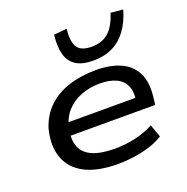

<svg xmlns="http://www.w3.org/2000/svg" viewBox="-137 -895 1002 1031"><g transform="rotate(-20 364.5 -379.5)"><path d="M365 9Q249 9 177.5 -28Q106 -65 80.5 -134Q55 -203 78 -296Q100 -367 148.5 -413.5Q197 -460 267.5 -483Q338 -506 425 -506Q506 -506 564 -480Q622 -454 649 -399Q676 -344 664 -255L660 -221H151L162 -293H598L570 -269Q580 -327 563.5 -362.5Q547 -398 509.5 -414.5Q472 -431 418 -431Q361 -431 310.5 -411.5Q260 -392 225.5 -352.5Q191 -313 181 -253L180 -251Q170 -192 188 -152.5Q206 -113 253.5 -93.5Q301 -74 379 -74Q436 -74 493 -86.5Q550 -99 600 -126L626 -53Q577 -22 506.5 -6.5Q436 9 365 9ZM431 -558Q368 -558 332 -581Q296 -604 283.5 -649Q271 -694 279 -761L353 -768Q345 -696 366 -663.5Q387 -631 448 -631Q507 -631 544 -663.5Q581 -696 604 -768L674 -761Q655 -695 621.5 -649.5Q588 -604 540.5 -581Q493 -558 431 -558Z"/></g></svg>

Font: Nunito Sans 7pt Expanded Medium
Style: Italic
Weight: 500
Width: 7
Italic angle: -9°
Designer: Vernon Adams
Foundry: Vernon Adams
Version: Version 3.101;gftools[0.9.27]